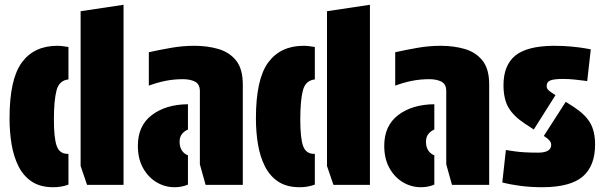

<svg xmlns="http://www.w3.org/2000/svg" viewBox="-20 -775 2535 805"><path d="M318 -728 498 -755V0H345L318 -79ZM267 -578V-442Q228 -438 217 -396Q206 -354 206 -274Q206 -195 218 -162.5Q230 -130 263 -130H267V-1Q237 10 204 10Q149 10 113.5 -13.5Q78 -37 57.5 -78Q37 -119 28.5 -170.5Q20 -222 20 -279Q20 -443 71.5 -513Q123 -583 220 -583Q231 -583 243 -581.5Q255 -580 267 -578Z M818 -393Q818 -422 798 -432.5Q778 -443 747 -443Q709 -443 674 -436Q639 -429 604 -416V-556Q649 -566 697.5 -574.5Q746 -583 795 -583Q850 -583 896 -569.5Q942 -556 970 -521Q998 -486 998 -421V0H842L818 -86ZM768 -124V-1Q742 10 712 10Q672 10 637 -10.5Q602 -31 580 -70Q558 -109 558 -164Q558 -248 616.5 -292.5Q675 -337 768 -338V-232Q752 -225 742.5 -212.5Q733 -200 733 -181Q733 -158 743 -143.5Q753 -129 768 -124Z M1351 -728 1531 -755V0H1378L1351 -79ZM1300 -578V-442Q1261 -438 1250 -396Q1239 -354 1239 -274Q1239 -195 1251 -162.5Q1263 -130 1296 -130H1300V-1Q1270 10 1237 10Q1182 10 1146.5 -13.5Q1111 -37 1090.5 -78Q1070 -119 1061.5 -170.5Q1053 -222 1053 -279Q1053 -443 1104.5 -513Q1156 -583 1253 -583Q1264 -583 1276 -581.5Q1288 -580 1300 -578Z M1851 -393Q1851 -422 1831 -432.5Q1811 -443 1780 -443Q1742 -443 1707 -436Q1672 -429 1637 -416V-556Q1682 -566 1730.5 -574.5Q1779 -583 1828 -583Q1883 -583 1929 -569.5Q1975 -556 2003 -521Q2031 -486 2031 -421V0H1875L1851 -86ZM1801 -124V-1Q1775 10 1745 10Q1705 10 1670 -10.5Q1635 -31 1613 -70Q1591 -109 1591 -164Q1591 -248 1649.5 -292.5Q1708 -337 1801 -338V-232Q1785 -225 1775.5 -212.5Q1766 -200 1766 -181Q1766 -158 1776 -143.5Q1786 -129 1801 -124Z M2309 -376 2218 -232 2180 -257Q2133 -288 2112 -324Q2091 -360 2091 -418Q2091 -501 2140 -541.5Q2189 -582 2301 -583Q2343 -583 2378.5 -579.5Q2414 -576 2435.5 -572Q2457 -568 2457 -568L2442 -435Q2442 -435 2427 -437Q2412 -439 2388.5 -441.5Q2365 -444 2340 -444Q2304 -444 2288 -438Q2272 -432 2272 -415Q2272 -405 2278 -398.5Q2284 -392 2297 -384ZM2260 -205 2352 -348 2385 -327Q2433 -296 2454 -260.5Q2475 -225 2475 -169Q2475 -80 2424 -35.5Q2373 9 2257 10Q2206 10 2163.5 4.5Q2121 -1 2086 -10L2101 -146Q2101 -146 2138 -140.5Q2175 -135 2236 -135Q2291 -135 2291 -168Q2291 -185 2266 -201Z"/></svg>

Font: Protest Guerrilla
Style: Regular
Weight: 400
Designer: Octavio Pardo
Foundry: Ashler Design
Version: Version 2.005; ttfautohint (v1.8.4.7-5d5b)